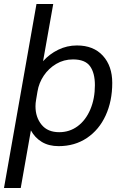

<svg xmlns="http://www.w3.org/2000/svg" viewBox="-40 -724 622 963"><path d="M143 -704H227L176 -417Q208 -453 252 -474.5Q296 -496 346 -496Q429 -496 476 -444.5Q523 -393 523 -308Q523 -217 490 -145Q457 -73 396 -32Q335 9 254 9Q205 9 170 -12Q135 -33 115 -70L64 219H-20ZM436 -297Q436 -358 411.5 -392Q387 -426 326 -426Q280 -426 242 -403.5Q204 -381 179.5 -344.5Q155 -308 148 -265L141 -223Q138 -207 138 -191Q138 -136 168.5 -98.5Q199 -61 257 -61Q309 -61 349.5 -91Q390 -121 413 -175Q436 -229 436 -297Z"/></svg>

Font: Niramit
Style: Italic
Weight: 400
Italic angle: -10°
Version: Version 1.000; ttfautohint (v1.6)